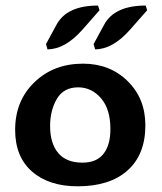

<svg xmlns="http://www.w3.org/2000/svg" viewBox="-20 -654 574 681"><path d="M255.4 6.8Q153.8 6.8 93.8 -45.4Q33.7 -97.7 33.7 -193.4Q33.7 -296.4 102.1 -362.3Q170.4 -428.2 274.4 -428.2Q369.6 -428.2 432.6 -366.5Q495.6 -304.7 495.6 -209.5Q495.6 -106 432.6 -49.6Q369.6 6.8 255.4 6.8ZM272.5 -77.1Q322.3 -77.1 346.9 -108.2Q371.6 -139.2 371.6 -196.3Q371.6 -267.1 338.1 -305.7Q304.7 -344.2 257.3 -344.2Q205.6 -344.2 181.6 -303.2Q157.7 -262.2 157.7 -207Q157.7 -145.5 186.5 -111.3Q215.3 -77.1 272.5 -77.1ZM148.4 -479 143.1 -497.6 180.2 -565.9Q216.8 -634.3 327.6 -634.3L333 -617.7L272 -548.3Q210.4 -479 148.4 -479ZM317.4 -479 312 -497.6 349.1 -565.9Q385.7 -634.3 496.6 -634.3L502 -617.7L440.9 -548.3Q379.4 -479 317.4 -479Z"/></svg>

Font: Bainsley
Style: Bold
Weight: 700
Designer: Paul James MIller
Foundry: High-Logic / Made with FontCreator
Version: Version 1.411;March 28, 2021;FontCreator 13.0.0.2683 64-bit